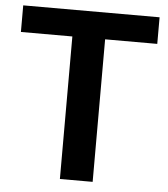

<svg xmlns="http://www.w3.org/2000/svg" viewBox="-52 -757 703 804"><g transform="rotate(5 300.0 -355.5)"><path d="M586.4 -599.1H367.2V0H229.5V-599.1H13.2V-710.9H586.4Z"/></g></svg>

Font: Roboto Mono
Style: Bold
Weight: 700
Designer: Google
Version: Version 2.000985; 2015; ttfautohint (v1.3)